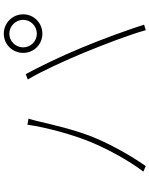

<svg xmlns="http://www.w3.org/2000/svg" viewBox="95 -916 809 1040"><g transform="rotate(-90 500.0 -395.5)"><path d="M764 -675C764 -716 797 -750 838 -750C879 -750 913 -716 913 -675C913 -634 879 -601 838 -601C797 -601 764 -634 764 -675ZM734 -675C734 -617 780 -571 838 -571C896 -571 943 -617 943 -675C943 -733 896 -780 838 -780C780 -780 734 -733 734 -675ZM243 -290C209 -212 155 -109 91 -24L121 -11C181 -97 231 -189 269 -275C318 -387 352 -546 365 -600C370 -620 373 -630 378 -646L345 -652C331 -549 286 -386 243 -290ZM735 -346C778 -241 834 -96 857 -11L887 -20C861 -102 808 -249 763 -356C716 -471 656 -593 619 -661L590 -650C634 -577 693 -447 735 -346Z"/></g></svg>

Font: Harano Aji Gothic CN ExtraLight
Style: Regular
Weight: 250
Foundry: Masamichi Hosoda
Version: HaranoAjiGothicCN-ExtraLight version 20230610;ttx 4.39.4